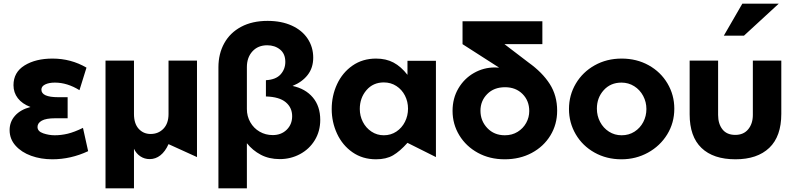

<svg xmlns="http://www.w3.org/2000/svg" viewBox="-20 -850 4299 1039"><path d="M276 -118Q311 -118 346.5 -126.5Q382 -135 429 -158L457 -32Q363 12 263 12Q201 12 148.5 -7Q96 -26 64 -62Q32 -98 32 -146Q32 -191 61.5 -224Q91 -257 145 -271Q100 -288 76.5 -318.5Q53 -349 53 -389Q53 -459 113 -496Q173 -533 264 -533Q364 -533 448 -484L410 -362Q344 -403 277 -403Q245 -403 224.5 -393Q204 -383 204 -365Q204 -324 295 -324H346V-210H279Q229 -210 206 -197Q183 -184 183 -163Q183 -139 214 -128.5Q245 -118 276 -118Z M551 169V-522H705V-233Q705 -181 730.5 -153Q756 -125 795 -125Q837 -125 864.5 -153.5Q892 -182 892 -233V-522H1046V0L892 -70Q874 -30 848 -9.5Q822 11 790 11Q762 11 739.5 -4Q717 -19 705 -45V169Z M1456 -119Q1502 -119 1531.5 -148Q1561 -177 1561 -221Q1561 -268 1526 -297Q1491 -326 1419 -328V-416Q1473 -419 1498.5 -447.5Q1524 -476 1524 -515Q1524 -559 1495.5 -582Q1467 -605 1426 -605Q1376 -605 1346 -572Q1316 -539 1316 -487V-260Q1316 -221 1334.5 -188.5Q1353 -156 1385 -137.5Q1417 -119 1456 -119ZM1494 11Q1436 11 1391.5 -12.5Q1347 -36 1316 -75V169H1162V-486Q1162 -559 1193.5 -616Q1225 -673 1285 -705Q1345 -737 1428 -737Q1503 -737 1559 -711.5Q1615 -686 1645 -640.5Q1675 -595 1675 -538Q1675 -483 1645 -444.5Q1615 -406 1563 -385Q1633 -370 1673 -322.5Q1713 -275 1713 -201Q1713 -140 1683.5 -91.5Q1654 -43 1603.5 -16Q1553 11 1494 11Z M2057 -404Q2095 -404 2125 -384.5Q2155 -365 2171.5 -332.5Q2188 -300 2188 -262Q2188 -224 2171.5 -191Q2155 -158 2125 -138Q2095 -118 2057 -118Q2020 -118 1990 -138Q1960 -158 1943.5 -190.5Q1927 -223 1927 -260Q1927 -320 1963 -362Q1999 -404 2057 -404ZM2339 -521H2185V-445Q2150 -490 2109.5 -511.5Q2069 -533 2015 -533Q1942 -533 1887.5 -495Q1833 -457 1804 -394.5Q1775 -332 1775 -260Q1775 -189 1804 -126.5Q1833 -64 1887.5 -26Q1942 12 2015 12Q2070 12 2107 -9.5Q2144 -31 2185 -77L2339 0Z M2844 -249Q2844 -215 2827.5 -185Q2811 -155 2781 -136.5Q2751 -118 2712 -118Q2654 -118 2617 -157Q2580 -196 2580 -251Q2580 -304 2616.5 -341Q2653 -378 2713 -378Q2771 -378 2807.5 -341.5Q2844 -305 2844 -249ZM2915 -611V-735H2483V-611L2681 -484Q2673 -485 2658 -485Q2597 -485 2544.5 -455Q2492 -425 2460.5 -371.5Q2429 -318 2429 -250Q2429 -178 2465.5 -118Q2502 -58 2566 -23Q2630 12 2711 12Q2793 12 2857.5 -22.5Q2922 -57 2958.5 -117Q2995 -177 2995 -251Q2995 -333 2955 -395.5Q2915 -458 2841 -511L2710 -611Z M3629 -262Q3629 -336 3592 -398.5Q3555 -461 3490 -497Q3425 -533 3344 -533Q3263 -533 3198 -496.5Q3133 -460 3096 -397.5Q3059 -335 3059 -260Q3059 -186 3095.5 -123.5Q3132 -61 3197 -24.5Q3262 12 3343 12Q3421 12 3486.5 -24Q3552 -60 3590.5 -122.5Q3629 -185 3629 -262ZM3478 -260Q3478 -222 3461 -189.5Q3444 -157 3413.5 -137.5Q3383 -118 3344 -118Q3306 -118 3275.5 -137.5Q3245 -157 3227.5 -190Q3210 -223 3210 -262Q3210 -321 3247 -362Q3284 -403 3343 -403Q3381 -403 3412 -383.5Q3443 -364 3460.5 -331Q3478 -298 3478 -260Z M4054 -522V-228Q4054 -181 4029 -150.5Q4004 -120 3959 -120Q3913 -120 3889.5 -150Q3866 -180 3866 -228V-522H3712V-231Q3712 -111 3776 -49.5Q3840 12 3960 12Q4078 12 4143 -50Q4208 -112 4208 -234V-522ZM3897 -657H4006L4194 -830H3997Z"/></svg>

Font: Geom
Style: Bold
Weight: 700
Version: Version 1.102